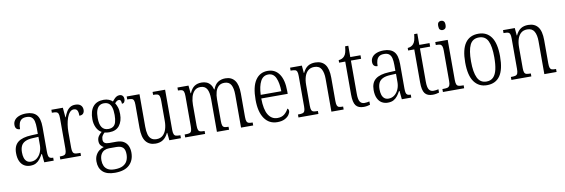

<svg xmlns="http://www.w3.org/2000/svg" viewBox="-64 -1273 5997 2038"><g transform="rotate(-10 2934.0 -254.0)"><path d="M170 10Q134 10 105.5 -7Q77 -24 60.5 -59.5Q44 -95 44 -148Q44 -227 91.5 -264.5Q139 -302 237 -306L307 -309V-372Q307 -415 300 -444.5Q293 -474 274 -490Q255 -506 219 -506Q185 -506 166 -492.5Q147 -479 138.5 -453.5Q130 -428 130 -391Q105 -391 92 -404.5Q79 -418 79 -445Q79 -474 96 -496.5Q113 -519 145.5 -531.5Q178 -544 222 -544Q296 -544 332.5 -504.5Q369 -465 369 -372V-110Q369 -77 373.5 -60.5Q378 -44 389.5 -38Q401 -32 421 -32H424V0H322L313 -91H308Q293 -63 275 -40Q257 -17 232.5 -3.5Q208 10 170 10ZM185 -31Q222 -31 249.5 -52.5Q277 -74 292.5 -109.5Q308 -145 308 -188V-277L248 -274Q196 -272 164.5 -256.5Q133 -241 120 -213Q107 -185 107 -145Q107 -111 115 -85.5Q123 -60 140.5 -45.5Q158 -31 185 -31Z M495 0V-32H500Q525 -32 540 -36.5Q555 -41 561.5 -56.5Q568 -72 568 -106V-433Q568 -466 561.5 -481Q555 -496 539.5 -500Q524 -504 498 -504H493V-536H617L626 -431H629Q640 -460 654.5 -486Q669 -512 692.5 -528.5Q716 -545 751 -545Q791 -545 810.5 -526Q830 -507 830 -476Q830 -452 817 -437Q804 -422 775 -422Q775 -447 771 -464Q767 -481 756.5 -490Q746 -499 727 -499Q703 -499 684.5 -478.5Q666 -458 654 -424.5Q642 -391 636 -351.5Q630 -312 630 -275V-103Q630 -71 637 -55.5Q644 -40 659 -36Q674 -32 698 -32H718V0Z M1043 240Q955 240 912 199.5Q869 159 869 89Q869 49 884.5 20Q900 -9 923.5 -26Q947 -43 972 -50Q955 -58 941 -75.5Q927 -93 927 -123Q927 -152 942 -174Q957 -196 978 -212Q943 -230 923.5 -271Q904 -312 904 -361Q904 -450 943 -497Q982 -544 1057 -544Q1088 -544 1113 -534Q1138 -524 1152 -509Q1161 -519 1172 -532Q1183 -545 1198 -554Q1213 -563 1231 -563Q1254 -563 1265.5 -548.5Q1277 -534 1277 -514Q1277 -495 1268.5 -482Q1260 -469 1242 -469Q1242 -490 1236 -502Q1230 -514 1216 -514Q1204 -514 1194 -507Q1184 -500 1172 -486Q1185 -466 1194.5 -437.5Q1204 -409 1204 -364Q1204 -288 1167.5 -241Q1131 -194 1057 -194Q1047 -194 1031 -195.5Q1015 -197 1007 -200Q994 -189 983 -172Q972 -155 972 -130Q972 -104 988.5 -93Q1005 -82 1037 -82H1114Q1163 -82 1193 -63.5Q1223 -45 1237 -13Q1251 19 1251 59Q1251 142 1199 191Q1147 240 1043 240ZM1045 203Q1101 203 1134.5 185.5Q1168 168 1182.5 137.5Q1197 107 1197 68Q1197 17 1174.5 -5Q1152 -27 1103 -27H1025Q997 -27 974 -15.5Q951 -4 937 21Q923 46 923 86Q923 118 934.5 144.5Q946 171 972.5 187Q999 203 1045 203ZM1055 -230Q1086 -230 1106.5 -244Q1127 -258 1136 -288.5Q1145 -319 1145 -365Q1145 -415 1135 -446.5Q1125 -478 1105 -492.5Q1085 -507 1053 -507Q1024 -507 1003.5 -491.5Q983 -476 972.5 -444.5Q962 -413 962 -364Q962 -297 985 -263.5Q1008 -230 1055 -230Z M1522 10Q1454 10 1417.5 -36Q1381 -82 1381 -185V-434Q1381 -466 1374.5 -481Q1368 -496 1353 -500Q1338 -504 1312 -504H1305V-536H1443V-186Q1443 -138 1452 -104Q1461 -70 1482.5 -52.5Q1504 -35 1540 -35Q1581 -35 1607 -58.5Q1633 -82 1645.5 -121.5Q1658 -161 1658 -210V-426Q1658 -462 1651.5 -478.5Q1645 -495 1630 -499.5Q1615 -504 1589 -504H1584V-536H1719V-104Q1719 -72 1726 -56Q1733 -40 1748 -36Q1763 -32 1788 -32H1795V0H1670L1662 -81H1658Q1636 -35 1603 -12.5Q1570 10 1522 10Z M1841 0V-32H1854Q1879 -32 1893.5 -36.5Q1908 -41 1914 -57Q1920 -73 1920 -106V-430Q1920 -463 1914 -479Q1908 -495 1894 -499.5Q1880 -504 1856 -504H1852V-536H1971L1979 -452H1983Q2004 -502 2035.5 -523Q2067 -544 2112 -544Q2142 -544 2166 -534Q2190 -524 2207 -502.5Q2224 -481 2232 -448H2236Q2255 -500 2289 -522Q2323 -544 2369 -544Q2435 -544 2469.5 -498Q2504 -452 2504 -356V-104Q2504 -71 2510.5 -56Q2517 -41 2531.5 -36.5Q2546 -32 2570 -32H2574V0H2443V-354Q2443 -424 2422 -461.5Q2401 -499 2351 -499Q2311 -499 2287.5 -477Q2264 -455 2254 -419Q2244 -383 2244 -341V-105Q2244 -72 2250 -56.5Q2256 -41 2270.5 -36.5Q2285 -32 2309 -32H2314V0H2183V-354Q2183 -426 2162 -462.5Q2141 -499 2092 -499Q2052 -499 2028 -474.5Q2004 -450 1993 -411Q1982 -372 1982 -326V-103Q1982 -71 1988.5 -55.5Q1995 -40 2010.5 -36Q2026 -32 2051 -32H2056V0Z M2834 10Q2745 10 2695.5 -61.5Q2646 -133 2646 -263Q2646 -404 2693 -474Q2740 -544 2825 -544Q2905 -544 2949 -480Q2993 -416 2993 -298V-267H2708Q2709 -147 2744.5 -90Q2780 -33 2843 -33Q2889 -33 2918 -57Q2947 -81 2962 -113Q2968 -110 2972 -103.5Q2976 -97 2976 -85Q2976 -67 2960.5 -44.5Q2945 -22 2913.5 -6Q2882 10 2834 10ZM2931 -306Q2930 -395 2905.5 -450Q2881 -505 2825 -505Q2769 -505 2741 -452Q2713 -399 2709 -306Z M3062 0V-32H3072Q3097 -32 3112.5 -36.5Q3128 -41 3134.5 -56.5Q3141 -72 3141 -105V-433Q3141 -466 3134.5 -481Q3128 -496 3113.5 -500Q3099 -504 3074 -504H3066V-536H3193L3200 -455H3203Q3226 -503 3258 -523.5Q3290 -544 3337 -544Q3407 -544 3442.5 -498.5Q3478 -453 3478 -355V-105Q3478 -72 3484 -56.5Q3490 -41 3504 -36.5Q3518 -32 3543 -32H3549V0H3417V-355Q3417 -421 3395 -460Q3373 -499 3319 -499Q3279 -499 3253 -477Q3227 -455 3214.5 -416Q3202 -377 3202 -326V-102Q3202 -70 3208.5 -55Q3215 -40 3230 -36Q3245 -32 3270 -32H3277V0Z M3764 10Q3706 10 3680 -24Q3654 -58 3654 -143V-498H3588V-525Q3609 -527 3624.5 -534.5Q3640 -542 3651 -555Q3664 -570 3670.5 -594Q3677 -618 3681 -658H3715V-536H3825V-498H3715V-141Q3715 -79 3731 -54.5Q3747 -30 3779 -30Q3795 -30 3807 -32Q3819 -34 3833 -37V-1Q3820 3 3802 6.5Q3784 10 3764 10Z M4024 10Q3988 10 3959.5 -7Q3931 -24 3914.5 -59.5Q3898 -95 3898 -148Q3898 -227 3945.5 -264.5Q3993 -302 4091 -306L4161 -309V-372Q4161 -415 4154 -444.5Q4147 -474 4128 -490Q4109 -506 4073 -506Q4039 -506 4020 -492.5Q4001 -479 3992.5 -453.5Q3984 -428 3984 -391Q3959 -391 3946 -404.5Q3933 -418 3933 -445Q3933 -474 3950 -496.5Q3967 -519 3999.5 -531.5Q4032 -544 4076 -544Q4150 -544 4186.5 -504.5Q4223 -465 4223 -372V-110Q4223 -77 4227.5 -60.5Q4232 -44 4243.5 -38Q4255 -32 4275 -32H4278V0H4176L4167 -91H4162Q4147 -63 4129 -40Q4111 -17 4086.5 -3.5Q4062 10 4024 10ZM4039 -31Q4076 -31 4103.5 -52.5Q4131 -74 4146.5 -109.5Q4162 -145 4162 -188V-277L4102 -274Q4050 -272 4018.5 -256.5Q3987 -241 3974 -213Q3961 -185 3961 -145Q3961 -111 3969 -85.5Q3977 -60 3994.5 -45.5Q4012 -31 4039 -31Z M4508 10Q4450 10 4424 -24Q4398 -58 4398 -143V-498H4332V-525Q4353 -527 4368.5 -534.5Q4384 -542 4395 -555Q4408 -570 4414.5 -594Q4421 -618 4425 -658H4459V-536H4569V-498H4459V-141Q4459 -79 4475 -54.5Q4491 -30 4523 -30Q4539 -30 4551 -32Q4563 -34 4577 -37V-1Q4564 3 4546 6.5Q4528 10 4508 10Z M4619 0V-32H4635Q4660 -32 4675 -36.5Q4690 -41 4697 -56Q4704 -71 4704 -103V-431Q4704 -464 4697.5 -479.5Q4691 -495 4677.5 -499.5Q4664 -504 4639 -504H4631V-536H4765V-106Q4765 -73 4771.5 -57Q4778 -41 4793.5 -36.5Q4809 -32 4834 -32H4848V0ZM4730 -648Q4713 -648 4702 -659Q4691 -670 4691 -698Q4691 -726 4702 -737Q4713 -748 4730 -748Q4747 -748 4758.5 -737Q4770 -726 4770 -698Q4770 -670 4758.5 -659Q4747 -648 4730 -648Z M5093 10Q5006 10 4956 -58Q4906 -126 4906 -268Q4906 -407 4954 -475.5Q5002 -544 5096 -544Q5186 -544 5234 -476Q5282 -408 5282 -268Q5282 -126 5234.5 -58Q5187 10 5093 10ZM5095 -29Q5141 -29 5168.5 -57Q5196 -85 5208 -138Q5220 -191 5220 -268Q5220 -387 5191.5 -445.5Q5163 -504 5095 -504Q5026 -504 4997.5 -445Q4969 -386 4969 -268Q4969 -151 4998.5 -90Q5028 -29 5095 -29Z M5357 0V-32H5367Q5392 -32 5407.5 -36.5Q5423 -41 5429.5 -56.5Q5436 -72 5436 -105V-433Q5436 -466 5429.5 -481Q5423 -496 5408.5 -500Q5394 -504 5369 -504H5361V-536H5488L5495 -455H5498Q5521 -503 5553 -523.5Q5585 -544 5632 -544Q5702 -544 5737.5 -498.5Q5773 -453 5773 -355V-105Q5773 -72 5779 -56.5Q5785 -41 5799 -36.5Q5813 -32 5838 -32H5844V0H5712V-355Q5712 -421 5690 -460Q5668 -499 5614 -499Q5574 -499 5548 -477Q5522 -455 5509.5 -416Q5497 -377 5497 -326V-102Q5497 -70 5503.5 -55Q5510 -40 5525 -36Q5540 -32 5565 -32H5572V0Z"/></g></svg>

Font: Noto Serif Ethiopic Condensed Light
Style: Regular
Weight: 300
Width: 3
Designer: Monotype Design Team
Foundry: Monotype Imaging Inc.
Version: Version 2.102